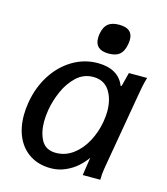

<svg xmlns="http://www.w3.org/2000/svg" viewBox="-115 -859 830 956"><g transform="rotate(15 300.0 -381.0)"><path d="M38.5 -212Q38.5 -245 44.5 -280Q58 -359.5 98.2 -422.8Q138.5 -486 198.5 -522Q258.5 -558 328.5 -558Q380 -558 415.5 -537.8Q451 -517.5 466.5 -477L471.5 -480L489.5 -550H583.5Q576 -525 571.5 -503.2Q567 -481.5 562.5 -453.5L496 -68.5Q495.5 -65 493.5 -52.5Q491.5 -40 490.5 -27.5Q489.5 -15 489.5 0H399Q400.5 -11.5 403.5 -30.8Q406.5 -50 408 -61L413 -93Q396.5 -68.5 370.5 -45.2Q344.5 -22 309.5 -6.8Q274.5 8.5 235.5 8.5Q174.5 8.5 130 -19.2Q85.5 -47 62 -96.8Q38.5 -146.5 38.5 -212ZM430 -283.5Q435 -314.5 435 -337.5Q435 -402 407 -443.8Q379 -485.5 324 -485.5Q274 -485.5 237.2 -450.8Q200.5 -416 179 -366.2Q157.5 -316.5 149.5 -269Q144 -236 144 -208.5Q144 -150.5 166.2 -111.2Q188.5 -72 240.5 -72Q289 -72 328.8 -101.5Q368.5 -131 394.5 -179.5Q420.5 -228 430 -283.5ZM296 -678.5Q296 -691 298 -701.5Q304.5 -738 324.2 -754Q344 -770 381 -770Q416.5 -770 434 -755.5Q451.5 -741 451.5 -711.5Q451.5 -702 449 -687Q442 -650 423 -633.8Q404 -617.5 366.5 -617.5Q296 -617.5 296 -678.5Z"/></g></svg>

Font: JuliaMono MediumItalic
Style: Regular
Weight: 500
Italic angle: -9°
Monospace: yes
Designer: cormullion
Foundry: corm
Version: Version 0.049; ttfautohint (v1.8.4)